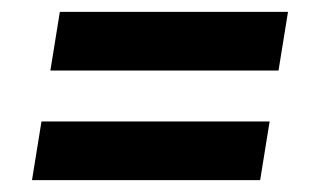

<svg xmlns="http://www.w3.org/2000/svg" viewBox="-20 -502 540 324"><path d="M450 -383H65L81 -482H466ZM34 -198 50 -297H435L419 -198Z"/></svg>

Font: Iosevka SS04 Extrabold Oblique
Style: Regular
Weight: 800
Italic angle: -9°
Monospace: yes
Designer: Belleve Invis
Foundry: Belleve Invis
Version: Version 19.0.0; ttfautohint (v1.8.4)